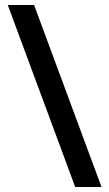

<svg xmlns="http://www.w3.org/2000/svg" viewBox="-20 -740 434 766"><path d="M116 -720 385 6H280L11 -720Z"/></svg>

Font: Noto Sans Bengali ExtraCondensed SemiBold
Style: Regular
Weight: 600
Width: 2
Designer: Joana Ranito - Universal Thirst; Jelle Bosma - Monotype Design Team
Foundry: Universal Thirst ehf.
Version: Version 3.000; ttfautohint (v1.8.4.7-5d5b)